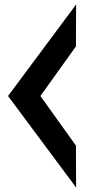

<svg xmlns="http://www.w3.org/2000/svg" viewBox="-20 -860 386 860"><path d="M16 -430 321 -20 320 -208 161 -430 320 -652 321 -840Z"/></svg>

Font: Ny Stormning
Style: Regular
Weight: 400
Designer: Robert Jablonski, Mew Too
Foundry: Cannot Into Space Fonts
Version: Version 0.90